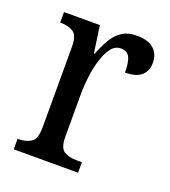

<svg xmlns="http://www.w3.org/2000/svg" viewBox="-107 -625 622 704"><g transform="rotate(20 204.5 -273.0)"><path d="M26 0V-41H29Q58 -41 78 -53.5Q98 -66 98 -113V-427Q98 -471 78 -483Q58 -495 30 -495H27V-536H167L182 -431H185Q197 -462 212 -488.5Q227 -515 250 -530.5Q273 -546 309 -546Q353 -546 375 -526Q397 -506 397 -472Q397 -441 377 -422.5Q357 -404 313 -404Q313 -445 303.5 -463.5Q294 -482 269 -482Q247 -482 232 -462.5Q217 -443 207 -411Q197 -379 192.5 -342.5Q188 -306 188 -273V-108Q188 -64 207.5 -52.5Q227 -41 255 -41H277V0Z"/></g></svg>

Font: Noto Serif Myanmar Cond
Style: Regular
Weight: 400
Width: 3
Designer: Ben Mitchell and the Monotype Design Team
Foundry: Monotype Imaging Inc.
Version: Version 2.106; ttfautohint (v1.8.4.7-5d5b)